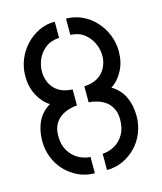

<svg xmlns="http://www.w3.org/2000/svg" viewBox="-106 -777 721 857"><g transform="rotate(-15 254.0 -349.0)"><path d="M282 1V-74Q314 -76 340 -91.5Q366 -107 381.5 -134.5Q397 -162 397 -202Q397 -232 386.5 -252.5Q376 -273 359.5 -285.5Q343 -298 322 -304.5Q301 -311 281 -312V-386Q321 -388 345.5 -404Q370 -420 382 -445Q394 -470 394 -497Q394 -527 381.5 -554.5Q369 -582 344.5 -602Q320 -622 280 -624V-699Q319 -699 353.5 -683Q388 -667 414 -639Q440 -611 455 -574.5Q470 -538 470 -497Q470 -448 449.5 -409Q429 -370 396 -349Q435 -326 453.5 -287Q472 -248 472 -198Q472 -158 457.5 -121.5Q443 -85 417 -58Q391 -31 356.5 -15Q322 1 282 1ZM226 1Q186 1 151.5 -15Q117 -31 91 -58Q65 -85 50.5 -121.5Q36 -158 36 -198Q36 -248 54.5 -287Q73 -326 112 -349Q79 -370 58.5 -409Q38 -448 38 -497Q38 -538 53 -574.5Q68 -611 94.5 -639Q121 -667 155 -683Q189 -699 228 -699V-624Q189 -622 164 -602Q139 -582 127 -554.5Q115 -527 115 -497Q115 -470 126.5 -445Q138 -420 162.5 -404Q187 -388 227 -386V-312Q207 -311 186.5 -304.5Q166 -298 149 -285.5Q132 -273 121.5 -252.5Q111 -232 111 -202Q111 -162 127 -134.5Q143 -107 169 -91.5Q195 -76 226 -74Z"/></g></svg>

Font: Stick No Bills
Style: Regular
Weight: 400
Version: Version 2.000